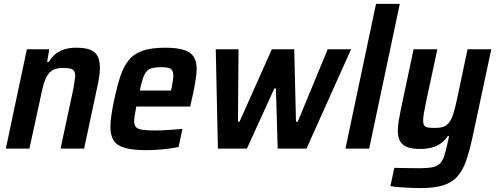

<svg xmlns="http://www.w3.org/2000/svg" viewBox="-20 -763 2552 986"><path d="M10 0 118 -510H233L222 -445H231Q245 -470 265.5 -486Q286 -502 312 -510Q338 -518 370 -518Q418 -518 444.5 -507Q471 -496 482 -473Q493 -450 493 -414Q493 -395 489.5 -369.5Q486 -344 479 -314L412 0H291L351 -280Q358 -312 361.5 -335Q365 -358 366 -372Q366 -391 359.5 -399.5Q353 -408 339.5 -411Q326 -414 303 -414Q273 -414 254 -404.5Q235 -395 223 -375Q211 -355 202.5 -324.5Q194 -294 186 -252L131 0Z M729 8Q660 8 619.5 -4Q579 -16 563 -42.5Q547 -69 547 -111Q547 -139 552.5 -175Q558 -211 567 -254Q582 -323 598.5 -372.5Q615 -422 641.5 -454.5Q668 -487 712.5 -502.5Q757 -518 828 -518Q890 -518 925 -506.5Q960 -495 975 -471Q990 -447 990 -409Q990 -390 986.5 -365.5Q983 -341 978 -314Q973 -287 965 -254L957 -216H680Q676 -192 672.5 -173.5Q669 -155 669 -142Q669 -120 678.5 -110Q688 -100 711.5 -96.5Q735 -93 777 -93Q794 -93 818 -94Q842 -95 867.5 -97Q893 -99 917 -101L897 -8Q878 -4 849.5 0Q821 4 789.5 6Q758 8 729 8ZM698 -298H858L861 -309Q865 -331 867.5 -347Q870 -363 870 -374Q870 -393 863.5 -402.5Q857 -412 843 -415Q829 -418 806 -418Q779 -418 761.5 -413.5Q744 -409 733 -396.5Q722 -384 714 -360.5Q706 -337 698 -298Z M1099 0 1088 -510H1205L1202 -138H1210L1376 -510H1491L1500 -138H1509L1663 -510H1783L1554 0H1406L1397 -309H1389L1248 0Z M1754 0 1911 -743H2033L1876 0Z M2139 203Q2112 203 2083 201.5Q2054 200 2028.5 198Q2003 196 1985 193L2005 99Q2030 100 2052.5 100Q2075 100 2095 100.5Q2115 101 2131 101Q2174 101 2199.5 96Q2225 91 2239 77Q2253 63 2261.5 37Q2270 11 2279 -31Q2281 -39 2283 -48Q2285 -57 2286 -65H2280Q2265 -42 2244.5 -27Q2224 -12 2197 -5Q2170 2 2137 2Q2094 2 2069 -8.5Q2044 -19 2033.5 -40Q2023 -61 2023 -92Q2023 -115 2027.5 -142.5Q2032 -170 2039 -204L2104 -510H2226L2168 -240Q2161 -205 2157 -182Q2153 -159 2153 -144Q2153 -127 2159 -118.5Q2165 -110 2179 -108Q2193 -106 2214 -106Q2242 -106 2259.5 -113Q2277 -120 2288.5 -136.5Q2300 -153 2308.5 -180.5Q2317 -208 2326 -249L2381 -510H2503L2406 -56Q2391 13 2374 62Q2357 111 2329.5 142.5Q2302 174 2256.5 188.5Q2211 203 2139 203Z"/></svg>

Font: Saira SemiCondensed SemiBold
Style: Italic
Weight: 600
Width: 4
Italic angle: -12°
Designer: Hector Gatti with collaboration of the Omnibus-Type team
Foundry: Omnibus-Type
Version: Version 1.101